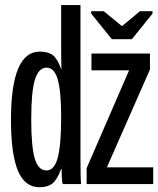

<svg xmlns="http://www.w3.org/2000/svg" viewBox="-20 -745 640 777"><path d="M349.1 -689.9V-699.7H399.9L473.1 -639.6H474.1L546.4 -699.7H597.2V-689.9L513.7 -586.4H432.6ZM227.1 -60.5Q211.4 -18.1 192.4 -2.7Q173.3 12.7 139.6 12.7Q80.1 12.7 52.2 -54.9Q24.4 -122.6 24.4 -259.8Q24.4 -536.1 140.6 -536.1Q175.3 -536.1 193.8 -521.7Q212.4 -507.3 227.5 -465.8H228.5L227.5 -529.8V-724.6H305.7V-108.9Q305.7 -22 308.1 0H233.9Q229.5 -11.7 229.5 -60.5ZM106.4 -262.7Q106.4 -152.3 120.6 -103.8Q134.8 -55.2 168 -55.2Q200.2 -55.2 213.9 -107.7Q227.5 -160.2 227.5 -270.5Q227.5 -374 213.9 -422.6Q200.2 -471.2 168.5 -471.2Q136.2 -471.2 121.3 -422.6Q106.4 -374 106.4 -262.7ZM330.6 0V-64.5L502.4 -460.4H350.1V-528.3H586.9V-463.9L412.6 -67.9H600.1V0Z"/></svg>

Font: Cousine
Style: Regular
Weight: 400
Monospace: yes
Designer: Steve Matteson
Foundry: Monotype Imaging Inc.
Version: Version 1.21